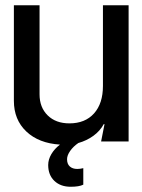

<svg xmlns="http://www.w3.org/2000/svg" viewBox="-20 -540 544 733"><path d="M164 90Q164 69 176 48.5Q188 28 209 12Q128 7 80.5 -38Q33 -83 33 -155V-520H131V-180Q131 -130 162 -99.5Q193 -69 245 -69Q305 -69 339 -107Q373 -145 373 -212V-520H471V0H366L379 -66H376Q362 -40 336.5 -21.5Q311 -3 279 6Q260 19 248 36Q236 53 236 68Q236 86 246.5 95.5Q257 105 275 105Q286 105 298 102V165Q282 173 250 173Q211 173 187.5 150.5Q164 128 164 90Z"/></svg>

Font: Non Bureau
Style: Regular
Weight: 400
Designer: Jona Saucedo
Foundry: Non Foundry
Version: Version 1.000; ttfautohint (v1.8.4)